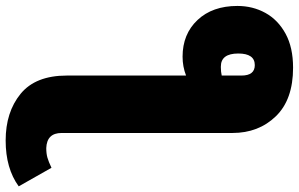

<svg xmlns="http://www.w3.org/2000/svg" viewBox="-224 -600 1031 662"><g transform="rotate(90 291.0 -268.5)"><path d="M444 227Q346 227 283 175.5Q220 124 220 16V-395Q189 -383 155 -383Q77 -383 28.5 -434.5Q-20 -486 -20 -572Q-20 -625 4 -668.5Q28 -712 75.5 -738Q123 -764 193 -764Q303 -764 360.5 -704.5Q418 -645 418 -555V34Q418 85 470 87Q489 87 503 83Q517 79 538 69L602 182Q540 227 444 227ZM192 -515Q207 -515 220 -518V-586Q220 -632 184 -632Q144 -632 144 -575Q144 -515 189 -515Z"/></g></svg>

Font: Trujillo Black
Style: Regular
Weight: 900
Designer: Fira Sans original fonts by bBox Type GmbH, Carrois Corporate GbR, & Edenspiekermann AG / Changes by Cristiano Sobral
Foundry: Fira Sans original fonts by bBox Type GmbH, Carrois Corporate GbR, & Edenspiekermann AG / Changes by Cristiano Sobral
Version: Version 4.301;July 28, 2020;FontCreator 13.0.0.2655 64-bit